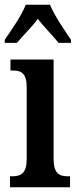

<svg xmlns="http://www.w3.org/2000/svg" viewBox="-28 -786 327 806"><path d="M-8 -619V-606H43C68 -636 106 -673 131 -707C155 -674 197 -633 218 -606H270V-619C244 -657 200 -721 182 -766H80C63 -721 18 -657 -8 -619ZM14 0H266V-46H256C220 -46 197 -59 197 -119V-536H16V-490H27C62 -490 84 -477 84 -421V-117C84 -59 60 -46 24 -46H14Z"/></svg>

Font: Noto Serif Sinhala ExtraCondensed SemiBold
Style: Regular
Weight: 600
Width: 2
Designer: Jelle Bosma - Monotype Design Team
Foundry: Monotype Imaging Inc.
Version: Version 2.007